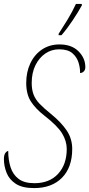

<svg xmlns="http://www.w3.org/2000/svg" viewBox="-31 -951 456 981"><path d="M143 10Q83 10 49.5 -12Q16 -34 2.5 -68.5Q-11 -103 -11 -138Q-11 -158 -4.5 -168Q2 -178 11 -180Q11 -134 23 -96.5Q35 -59 64 -37Q93 -15 145 -15Q222 -15 266 -63Q310 -111 310 -190Q310 -230 286.5 -269Q263 -308 196 -360Q150 -396 126.5 -433Q103 -470 103 -527Q103 -583 124 -627.5Q145 -672 183.5 -698Q222 -724 273 -724Q335 -724 370 -689Q405 -654 405 -608Q405 -594 397 -586Q389 -578 378 -578Q379 -602 370.5 -630.5Q362 -659 339 -679Q316 -699 271 -699Q232 -699 200.5 -677.5Q169 -656 150 -617.5Q131 -579 131 -527Q131 -493 140.5 -468Q150 -443 171.5 -420.5Q193 -398 228 -370Q282 -326 310 -284Q338 -242 338 -190Q338 -96 286 -43Q234 10 143 10ZM268 -771 269 -779Q290 -811 314 -850.5Q338 -890 357 -931H387V-923Q369 -890 340 -846.5Q311 -803 283 -771Z"/></svg>

Font: Noto Serif ExtraCondensed Thin
Style: Italic
Weight: 100
Width: 2
Italic angle: -12°
Designer: Monotype Design Team
Foundry: Monotype Imaging Inc.
Version: Version 2.013